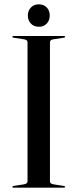

<svg xmlns="http://www.w3.org/2000/svg" viewBox="-20 -866 358 886"><path d="M210.5 -29Q210.5 -23 215 -19.8Q219.5 -16.5 229 -15L274.5 -8Q280.5 -7 280.5 -4Q280.5 -2 279 -1Q277.5 0 275 0H42.5Q40 0 38.5 -1Q37 -2 37 -4Q37 -7 43 -8L88.5 -15Q98 -16.5 102.5 -19.8Q107 -23 107 -29V-671Q107 -677 102.5 -680.5Q98 -684 88.5 -685L43 -692Q37 -692.5 37 -696Q37 -698 38.5 -699Q40 -700 42.5 -700H275Q277.5 -700 279 -699Q280.5 -698 280.5 -696Q280.5 -692.5 274.5 -692L229 -685Q219.5 -684 215 -680.5Q210.5 -677 210.5 -671ZM159 -742.5Q136.5 -742.5 122.5 -757.2Q108.5 -772 108.5 -794.5Q108.5 -816.5 122.5 -831.2Q136.5 -846 159 -846Q182 -846 195.8 -831.5Q209.5 -817 209.5 -794.5Q209.5 -772 195.8 -757.2Q182 -742.5 159 -742.5Z"/></svg>

Font: Fraunces 96pt
Style: Regular
Weight: 400
Version: Version 1.000;[b76b70a41]